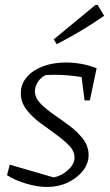

<svg xmlns="http://www.w3.org/2000/svg" viewBox="-20 -737 440 765"><path d="M8 -39 19 -81 194 -30Q227 -37 252 -60.5Q277 -84 277 -109Q277 -135 255 -157.5Q233 -180 201.5 -202.5Q170 -225 138 -249Q106 -273 84.5 -301.5Q63 -330 63 -366Q63 -402 86.5 -429.5Q110 -457 150.5 -472.5Q191 -488 243 -488Q273 -488 304 -482.5Q335 -477 365 -465L338 -337H317L305 -430Q250 -439 197 -439Q178 -439 162 -438Q142 -428 130.5 -410Q119 -392 119 -373Q119 -348 140.5 -325.5Q162 -303 194 -281Q226 -259 258 -235Q290 -211 311.5 -182.5Q333 -154 333 -119Q333 -85 310 -56Q287 -27 249.5 -9.5Q212 8 167 8Q129 8 84 -5.5Q39 -19 8 -39ZM206 -561 194 -580 360 -717H369L395 -674Q350 -643 303.5 -615Q257 -587 206 -561Z"/></svg>

Font: Piazzolla Light
Style: Italic
Weight: 300
Italic angle: -11.3°
Designer: Juan Pablo del Peral
Foundry: Huerta Tipografica
Version: Version 1.330